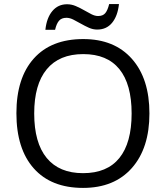

<svg xmlns="http://www.w3.org/2000/svg" viewBox="-20 -918 819 948"><path d="M717.8 -357.9Q717.8 -186.5 631.1 -88.4Q544.4 9.8 390.1 9.8Q232.4 9.8 146.7 -86.7Q61 -183.1 61 -358.9Q61 -533.2 147 -629.2Q232.9 -725.1 391.1 -725.1Q544.9 -725.1 631.3 -627.4Q717.8 -529.8 717.8 -357.9ZM148.9 -357.9Q148.9 -212.9 210.7 -137.9Q272.5 -63 390.1 -63Q508.8 -63 569.3 -137.7Q629.9 -212.4 629.9 -357.9Q629.9 -502 569.6 -576.4Q509.3 -650.9 391.1 -650.9Q272.5 -650.9 210.7 -575.9Q148.9 -501 148.9 -357.9ZM460 -772Q439 -772 418.9 -781Q398.9 -790 379.6 -801Q360.4 -812 342.5 -821Q324.7 -830.1 308.1 -830.1Q283.7 -830.1 271.2 -815.4Q258.8 -800.8 252 -771H204.1Q210.4 -830.1 238.5 -863.5Q266.6 -897 311 -897Q333.5 -897 354.5 -887.9Q375.5 -878.9 394.5 -867.9Q413.6 -856.9 431.2 -847.9Q448.7 -838.9 464.4 -838.9Q488.3 -838.9 500 -853.3Q511.7 -867.7 519 -897.9H567.4Q561 -838.9 533.4 -805.4Q505.9 -772 460 -772Z"/></svg>

Font: CAA NEO Sans
Style: Regular
Weight: 400
Version: Version 1.10